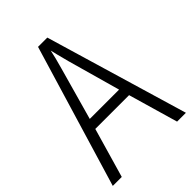

<svg xmlns="http://www.w3.org/2000/svg" viewBox="-209 -811 908 908"><g transform="rotate(-45 244.5 -357.5)"><path d="M358 -249H132L60 0H0L215 -715H277L489 0H430ZM269 -565Q249 -641 245 -660Q238 -625 221 -565L147 -301H343Z"/></g></svg>

Font: Noto Sans Display Light Narrow
Style: Regular
Weight: 300
Width: 4
Designer: Monotype Design team
Foundry: Monotype Imaging Inc.
Version: Version 1.000